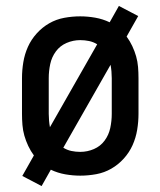

<svg xmlns="http://www.w3.org/2000/svg" viewBox="-20 -583 540 646"><path d="M120 43 55 9 94 -60Q83 -75 75 -92Q67 -109 62 -126.5Q57 -144 55.5 -162.5Q54 -181 54 -200V-320Q54 -347 58.5 -374Q63 -401 74 -425.5Q85 -450 103.5 -470.5Q122 -491 145.5 -504.5Q169 -518 196 -523Q223 -528 250 -528Q275 -528 300.5 -523.5Q326 -519 349 -508L380 -563L445 -529L406 -460Q417 -445 425 -428Q433 -411 438 -393.5Q443 -376 444.5 -357.5Q446 -339 446 -320V-200Q446 -173 441.5 -146Q437 -119 426 -94.5Q415 -70 396.5 -49.5Q378 -29 354.5 -15.5Q331 -2 304 3Q277 8 250 8Q225 8 199.5 3.5Q174 -1 151 -12ZM148 -155 307 -434Q294 -442 279.5 -445Q265 -448 250 -448Q226 -448 204 -438.5Q182 -429 168 -410Q154 -391 149 -367.5Q144 -344 144 -320V-200Q144 -189 145 -177.5Q146 -166 148 -155ZM250 -72Q274 -72 296 -81.5Q318 -91 332 -110Q346 -129 351 -152.5Q356 -176 356 -200V-320Q356 -331 355 -342.5Q354 -354 352 -365L193 -86Q206 -78 220.5 -75Q235 -72 250 -72Z"/></svg>

Font: Iosevka Custom Medium
Style: Regular
Weight: 500
Monospace: yes
Designer: Belleve Invis
Foundry: Belleve Invis
Version: Version 32.5.0; ttfautohint (v1.8.4)